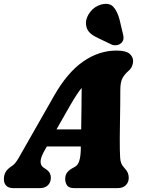

<svg xmlns="http://www.w3.org/2000/svg" viewBox="-46 -971 728 991"><path d="M185 -196Q163.5 -158.5 163.5 -137.8Q163.5 -117 177.5 -107L191.5 -97.5Q205.5 -88 211 -77Q216.5 -66 216.5 -55Q216.5 -29 201 -14.5Q185.5 0 160.5 0H23Q-1.5 0 -13.8 -12.5Q-26 -25 -26 -46.5Q-26 -66 -17.5 -82.2Q-9 -98.5 20 -117.5Q33.5 -127 49.8 -155Q66 -183 83.5 -214L233 -476.5Q301 -596 382.5 -653Q464 -710 555.5 -710Q603 -710 622 -694.2Q641 -678.5 641 -655.5Q641 -642 635.2 -628.8Q629.5 -615.5 615 -603Q596.5 -587 585.8 -566.8Q575 -546.5 575 -506Q575 -471 574.5 -426.8Q574 -382.5 573.2 -338.2Q572.5 -294 572.2 -257.5Q572 -221 572.5 -202Q573.5 -176 574 -159Q574.5 -142 579.8 -128.8Q585 -115.5 599 -100.5Q618.5 -81 618.5 -53Q618.5 -30 603.2 -15Q588 0 561.5 0H337Q310 0 300.2 -14Q290.5 -28 290.5 -47Q290.5 -68 301.2 -81.5Q312 -95 333.5 -106L339 -109Q356.5 -118 363.5 -141.8Q370.5 -165.5 371 -201Q371 -207.5 371 -215H196ZM315 -425 245.5 -303H373Q373.5 -352.5 374.5 -408.2Q375.5 -464 375.5 -517.5Q363 -502 348 -479.2Q333 -456.5 315 -425ZM570.5 -872 588 -798.5Q592 -785 591.5 -772.8Q591 -760.5 580 -749Q569.5 -739.5 555 -737.8Q540.5 -736 529 -741.5L463.5 -773Q428 -789 413 -806.8Q398 -824.5 397.5 -853Q398.5 -882.5 420.5 -910.5Q442.5 -938.5 477.5 -948Q519 -958 539.2 -935.5Q559.5 -913 570.5 -872Z"/></svg>

Font: Fraunces 144pt S100 Black
Style: Italic
Weight: 900
Italic angle: -16°
Version: Version 1.000; ttfautohint (v1.8.3)